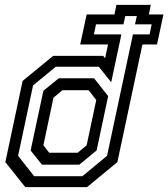

<svg xmlns="http://www.w3.org/2000/svg" viewBox="-20 -770 692 790"><path d="M84 0 2 -103 73 -437 198.5 -540H404.5L412.5 -530.5L424.5 -587H310L336.5 -710.5H451L459 -750H600.5L592.5 -710.5H652.5L626 -587H566L463 -103L338 0ZM120.5 -45H319L420.5 -129L527 -628.5H595.5L604 -670H535.5L543 -704H495.5L488 -670H375L366.5 -628.5H479.5L437.5 -431.5L386.5 -495.5H209.5L116 -418.5L54.5 -129ZM152.5 -92.5 106 -151 158.5 -396.5 222 -448H367L425 -374.5L377.5 -151L306.5 -92.5ZM182.5 -141.5H299.5L336.5 -172L376 -358.5L344.5 -399H237L200 -368L158.5 -172Z"/></svg>

Font: Tourney Expanded Medium
Style: Italic
Weight: 500
Width: 7
Italic angle: -12°
Designer: Tyler Finck
Foundry: Etcetera Type Co
Version: Version 1.010; ttfautohint (v1.8.3)